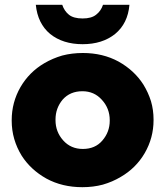

<svg xmlns="http://www.w3.org/2000/svg" viewBox="-20 -776 696 809"><path d="M327.1 12.7Q373 12.7 413.1 2Q454.1 -9.8 488.3 -30.3Q552.7 -67.4 589.8 -130.9Q627 -195.3 627 -269.5Q627 -270.5 627 -272.5Q627 -312.5 616.2 -349.6Q604.5 -386.7 584 -419.9Q545.9 -479.5 479.5 -516.6Q413.1 -552.7 329.1 -552.7Q283.2 -552.7 242.2 -542Q202.1 -530.3 167 -509.8Q103.5 -472.7 66.4 -409.2Q29.3 -344.7 29.3 -269.5Q29.3 -269.5 29.3 -267.6Q29.3 -227.5 40 -190.4Q50.8 -153.3 71.3 -120.1Q109.4 -60.5 175.8 -23.4Q242.2 12.7 327.1 12.7ZM329.1 -148.4Q278.3 -148.4 246.1 -184.6Q213.9 -220.7 213.9 -269.5Q213.9 -270.5 213.9 -272.5Q213.9 -320.3 244.1 -356.4Q275.4 -391.6 327.1 -391.6Q377 -391.6 409.2 -355.5Q442.4 -319.3 442.4 -269.5Q442.4 -269.5 442.4 -267.6Q442.4 -219.7 411.1 -183.6Q380.9 -148.4 329.1 -148.4ZM328.1 -589.8Q411.1 -589.8 464.8 -632.8Q518.6 -676.8 525.4 -755.9Q488.3 -755.9 414.1 -755.9Q405.3 -729.5 384.8 -713.9Q365.2 -698.2 328.1 -698.2Q290 -698.2 270.5 -713.9Q251 -729.5 242.2 -755.9Q205.1 -755.9 130.9 -755.9Q138.7 -676.8 191.4 -632.8Q245.1 -589.8 328.1 -589.8Z"/></svg>

Font: Big-Shock
Style: Black
Weight: 400